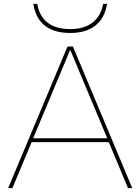

<svg xmlns="http://www.w3.org/2000/svg" viewBox="-20 -970 724 990"><path d="M328 -730H356L662 0H640L541 -237H143L44 0H22ZM533 -257 343 -711H341L151 -257ZM152 -950H172Q183 -886 226 -853Q269 -820 342 -820Q413 -820 456.5 -853Q500 -886 512 -950H532Q520 -876 471.5 -838Q423 -800 342 -800Q259 -800 211 -838Q163 -876 152 -950Z"/></svg>

Font: Enso Thin
Style: Regular
Weight: 100
Designer: Coji Morishita
Foundry: UNDERFOREST DESIGN
Version: Version 1.000